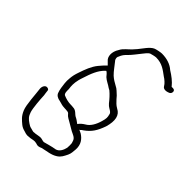

<svg xmlns="http://www.w3.org/2000/svg" viewBox="-234 -732 1009 1009"><g transform="rotate(45 271.0 -227.5)"><path d="M35 -47C40 -12 43 65 56 95C69 126 84 137 104 154C114 162 124 166 136 169L149 173C154 174 159 175 163 175C167 175 170 174 174 174C188 174 197 169 213 169C219 170 222 170 225 171C238 177 249 174 262 168C294 160 323 159 349 142C368 130 375 114 385 94C393 77 392 64 394 48C397 9 378 -15 353 -31L334 -40L338 -42C342 -46 346 -50 352 -53C387 -78 404 -104 421 -152C437 -207 429 -243 396 -259C378 -269 371 -279 359 -291L346 -306C333 -317 322 -331 306 -338C291 -346 274 -356 261 -368C243 -385 227 -410 211 -429C208 -430 204 -443 205 -448C205 -451 206 -454 208 -457C215 -475 223 -485 235 -496C253 -514 268 -535 285 -556C290 -563 306 -583 314 -586C319 -588 344 -594 351 -594C397 -594 422 -572 451 -551C462 -545 482 -527 486 -518C491 -508 501 -504 514 -506C528 -509 541 -512 542 -528C542 -541 532 -544 518 -542C500 -565 476 -583 450 -599C428 -619 396 -630 358 -630C348 -630 319 -624 311 -620C288 -609 268 -577 250 -555L234 -537C219 -520 195 -505 184 -482C163 -450 166 -415 185 -400L201 -384C188 -372 177 -359 166 -346C144 -319 131 -284 119 -248C116 -239 113 -230 111 -221C107 -202 107 -191 106 -176L107 -158C109 -140 112 -115 118 -100C122 -85 138 -76 155 -74L170 -70C178 -67 193 -65 203 -65C206 -65 211 -65 217 -64C225 -64 231 -61 234 -56C243 -44 258 -38 271 -30L312 -6C328 2 345 7 351 23L356 38C357 49 357 60 356 72C351 95 339 116 319 121C292 125 269 133 248 138C238 138 232 134 221 133C214 133 207 134 202 135L190 137C187 138 183 138 180 138C177 138 174 139 171 139C169 139 165 138 162 137L151 134C140 132 134 128 125 122C106 109 96 100 88 75C81 53 76 -8 75 -37C74 -46 72 -53 72 -58C71 -66 72 -73 65 -76C45 -85 34 -64 35 -47ZM147 -221C149 -228 151 -236 154 -244C169 -291 183 -328 211 -355C212 -356 214 -358 216 -359C226 -353 231 -345 239 -336C254 -322 272 -316 288 -304L299 -298C316 -284 333 -265 346 -248L356 -238C366 -229 388 -223 389 -207C393 -191 394 -183 386 -156C377 -124 361 -95 337 -82C324 -74 313 -65 305 -53C304 -54 305 -54 304 -54C295 -60 286 -68 277 -72C258 -80 252 -100 226 -100C220 -101 214 -101 211 -101C189 -101 169 -107 153 -114C143 -120 144 -139 144 -152C141 -172 140 -192 147 -221Z"/></g></svg>

Font: Stray Cat
Style: CnObl
Weight: 400
Version: Version 1.0